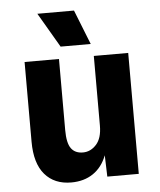

<svg xmlns="http://www.w3.org/2000/svg" viewBox="-54 -792 707 851"><g transform="rotate(-5 300.0 -367.0)"><path d="M229 12Q154 12 111.5 -37.5Q69 -87 69 -183V-538H222V-222Q222 -164 239.5 -140Q257 -116 292 -116Q326 -116 351.5 -144Q377 -172 377 -228V-538H530V0H390L387 -95Q367 -43 326.5 -15.5Q286 12 229 12ZM234 -592 144 -746H307L368 -592Z"/></g></svg>

Font: Geist Mono ExtraBold
Style: Regular
Weight: 800
Monospace: yes
Designer: Basement.studio, Andrés Briganti, Mateo Zaragoza
Foundry: Basement.studio, Vercel, Andrés Briganti, Guido Ferreyra, Mateo Zaragoza
Version: Version 1.500; ttfautohint (v1.8.4.7-5d5b)